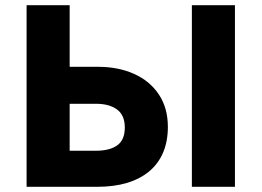

<svg xmlns="http://www.w3.org/2000/svg" viewBox="-20 -720 1008 740"><path d="M82.5 0V-700H248.5V-462.5H358Q436 -462.5 496.8 -435.2Q557.5 -408 592.2 -356Q627 -304 627 -231Q627 -176 609 -133Q591 -90 555.8 -60.2Q520.5 -30.5 470 -15.2Q419.5 0 354 0ZM248.5 -139H350Q402.5 -139 431.8 -159.8Q461 -180.5 461 -228.5Q461 -276.5 430.8 -298.2Q400.5 -320 351 -320H248.5ZM719.5 0V-700H885.5V0Z"/></svg>

Font: Geologica Roman
Style: Bold
Weight: 700
Designer: Sindre Bremnes, Frode Helland
Foundry: Monokrom Skriftforlag AS
Version: Version 1.010;gftools[0.9.28]